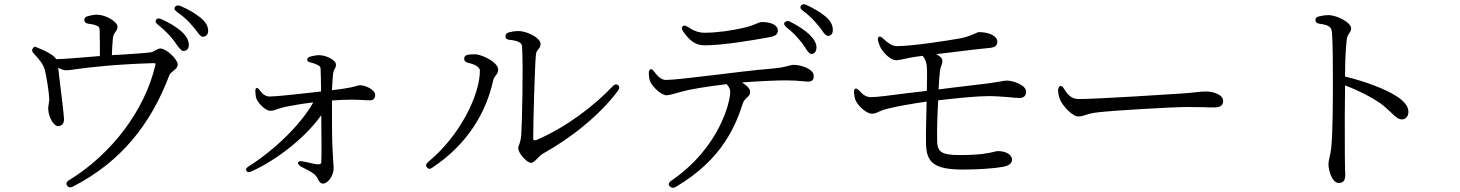

<svg xmlns="http://www.w3.org/2000/svg" viewBox="-20 -830 6960 915"><path d="M300 55C307 64 315 65 326 60C560 -60 700 -241 788 -474C790 -479 800 -487 808 -494C818 -502 827 -510 827 -522C827 -548 772 -599 744 -599C737 -599 728 -594 720 -590C712 -585 704 -581 694 -580C661 -576 604 -573 550 -569C538 -569 525 -568 513 -567C514 -594 516 -627 518 -648C519 -662 525 -671 531 -679C536 -686 540 -692 540 -703C540 -727 483 -760 442 -760C427 -760 414 -757 398 -753C387 -750 381 -744 382 -734C382 -725 388 -719 401 -717C415 -715 429 -713 437 -709C454 -703 454 -700 455 -680C456 -657 456 -599 456 -563L384 -557C335 -553 286 -549 248 -548C242 -558 233 -565 220 -573C200 -586 180 -594 156 -604C154 -605 152 -606 150 -607C145 -608 140 -605 136 -599C131 -592 132 -584 141 -575C165 -549 186 -526 194 -495C202 -464 214 -387 215 -355C215 -349 213 -341 212 -334C211 -324 209 -315 210 -308C211 -278 233 -227 259 -229C274 -230 286 -241 285 -264C285 -278 271 -395 262 -466C260 -483 259 -498 257 -507C274 -499 283 -495 296 -495C306 -495 323 -497 347 -501C408 -509 518 -523 708 -529C722 -529 722 -529 720 -518C670 -306 514 -96 307 30C296 37 294 47 300 55ZM732 -713C768 -684 791 -659 808 -637C815 -628 818 -623 822 -617C834 -601 844 -587 854 -587C868 -587 880 -597 880 -615C880 -637 869 -658 845 -680C822 -700 790 -721 748 -739C737 -744 729 -743 724 -736C719 -729 721 -721 732 -713ZM822 -774C861 -747 881 -726 899 -704C907 -695 912 -689 917 -682C928 -667 937 -655 947 -655C961 -655 972 -665 972 -683C972 -706 960 -726 934 -747C910 -766 879 -785 839 -802C828 -806 819 -804 814 -797C809 -790 811 -782 822 -774Z M1154 -16C1158 -9 1166 -7 1178 -13C1306 -71 1440 -180 1511 -281C1512 -191 1513 -85 1511 -55C1510 -50 1505 -46 1494 -47C1479 -48 1459 -53 1438 -58C1432 -59 1426 -60 1421 -61C1410 -64 1403 -61 1400 -55C1397 -49 1412 -37 1412 -37C1436 -25 1464 -12 1480 2C1487 9 1490 14 1494 21C1500 33 1506 45 1519 45C1543 45 1570 7 1570 -28C1570 -39 1569 -49 1568 -61C1567 -75 1566 -91 1565 -114C1562 -162 1562 -252 1562 -320V-351C1632 -357 1681 -355 1715 -353C1727 -352 1737 -352 1746 -352C1759 -352 1768 -363 1768 -377C1768 -403 1721 -424 1694 -424C1692 -424 1689 -423 1684 -422C1672 -418 1648 -410 1562 -400C1563 -425 1565 -455 1567 -475C1568 -488 1572 -496 1576 -503C1579 -508 1581 -513 1581 -523C1581 -542 1537 -567 1501 -567C1487 -567 1473 -564 1461 -561C1449 -558 1444 -552 1444 -546C1444 -539 1449 -534 1462 -532C1473 -529 1482 -526 1490 -522C1504 -516 1508 -512 1508 -500C1509 -474 1510 -431 1510 -394L1457 -388C1385 -380 1305 -371 1265 -370C1246 -370 1232 -381 1219 -398C1212 -408 1207 -412 1203 -411C1199 -410 1196 -403 1197 -391C1198 -379 1199 -367 1202 -360C1210 -338 1245 -302 1268 -302C1280 -302 1292 -306 1305 -311C1315 -314 1326 -318 1341 -321C1375 -328 1422 -336 1473 -342C1414 -237 1291 -117 1165 -37C1154 -30 1150 -24 1154 -16Z M2511 -54C2521 -54 2531 -65 2541 -75C2549 -83 2555 -90 2566 -97C2698 -170 2838 -280 2926 -399C2933 -409 2933 -417 2926 -424C2919 -430 2909 -429 2901 -420C2810 -324 2677 -223 2537 -163C2527 -159 2521 -162 2521 -170C2521 -246 2529 -524 2534 -570C2535 -583 2541 -590 2547 -597C2552 -603 2556 -608 2556 -621C2556 -650 2490 -682 2452 -682C2435 -682 2422 -680 2406 -676C2394 -673 2388 -666 2389 -656C2389 -646 2396 -641 2409 -640C2448 -636 2467 -627 2468 -609C2474 -513 2468 -242 2464 -184C2462 -164 2458 -152 2455 -143C2452 -137 2450 -131 2450 -122C2450 -101 2490 -54 2511 -54ZM2014 -33C2021 -24 2030 -23 2040 -31C2210 -143 2298 -298 2330 -446C2332 -456 2338 -464 2343 -471C2349 -478 2354 -485 2354 -498C2354 -533 2281 -568 2249 -571C2235 -572 2222 -571 2210 -569C2198 -567 2192 -560 2192 -550C2192 -540 2198 -534 2210 -531C2235 -525 2267 -514 2267 -493C2267 -379 2173 -183 2020 -58C2010 -49 2008 -41 2014 -33Z M3172 58C3180 66 3189 67 3200 61C3426 -72 3487 -236 3521 -340C3525 -351 3534 -360 3542 -367C3549 -374 3555 -380 3555 -392C3555 -409 3537 -424 3516 -437C3604 -444 3685 -447 3728 -447C3759 -447 3785 -445 3804 -443C3815 -442 3824 -441 3830 -441C3851 -441 3858 -450 3858 -468C3858 -501 3799 -521 3761 -521C3756 -521 3749 -519 3740 -517C3726 -513 3704 -507 3659 -503C3573 -496 3470 -483 3380 -472C3277 -460 3189 -449 3153 -449C3131 -449 3113 -468 3098 -488C3091 -498 3085 -502 3080 -500C3074 -497 3072 -491 3072 -479C3073 -465 3074 -452 3078 -443C3090 -414 3134 -375 3157 -376C3170 -377 3186 -381 3203 -386C3213 -389 3223 -392 3236 -395C3265 -404 3358 -419 3443 -429C3456 -414 3460 -404 3460 -392C3460 -343 3408 -125 3178 32C3166 40 3164 50 3172 58ZM3235 -681C3266 -637 3293 -614 3338 -614C3427 -614 3565 -638 3643 -652C3674 -657 3687 -666 3687 -684C3687 -711 3654 -725 3611 -725C3602 -725 3594 -721 3582 -716C3569 -711 3552 -703 3518 -696C3469 -685 3399 -674 3338 -674C3309 -674 3286 -683 3257 -702C3247 -709 3239 -710 3234 -705C3228 -699 3228 -692 3235 -681ZM3728 -700C3764 -672 3785 -646 3802 -625C3809 -616 3812 -610 3817 -604C3827 -587 3836 -574 3846 -573C3859 -572 3870 -583 3871 -601C3872 -623 3860 -643 3838 -665C3816 -686 3784 -707 3745 -727C3734 -732 3726 -730 3720 -724C3714 -718 3717 -709 3728 -700ZM3805 -780C3841 -754 3860 -731 3879 -709C3887 -700 3891 -694 3896 -687C3906 -672 3915 -660 3925 -659C3939 -658 3949 -669 3949 -687C3949 -710 3938 -732 3912 -753C3890 -771 3861 -789 3822 -807C3811 -812 3802 -810 3797 -803C3792 -796 3794 -788 3805 -780Z M4570 -22C4650 -22 4722 -28 4760 -35C4790 -41 4803 -52 4803 -70C4803 -88 4781 -110 4735 -110C4730 -110 4723 -108 4715 -106C4693 -101 4654 -91 4553 -91C4461 -91 4446 -109 4446 -164C4445 -208 4447 -282 4451 -352C4546 -363 4637 -372 4692 -372C4727 -372 4759 -369 4787 -367C4807 -365 4825 -363 4839 -363C4861 -363 4870 -376 4870 -394C4870 -424 4809 -446 4778 -446C4768 -446 4758 -444 4744 -441C4730 -439 4713 -436 4684 -432L4509 -411C4490 -409 4472 -406 4453 -404C4455 -441 4457 -473 4460 -496C4461 -504 4464 -511 4466 -517C4469 -524 4471 -530 4471 -541C4471 -552 4460 -562 4442 -572C4463 -575 4486 -577 4509 -580C4580 -589 4656 -598 4699 -602C4727 -605 4733 -617 4733 -632C4733 -657 4696 -677 4645 -677C4641 -677 4633 -673 4624 -669C4610 -663 4590 -654 4555 -647C4493 -636 4335 -611 4254 -610C4232 -610 4210 -626 4189 -646C4181 -654 4174 -657 4169 -655C4164 -653 4162 -645 4165 -633C4169 -621 4173 -609 4177 -602C4193 -574 4226 -543 4250 -543C4262 -543 4279 -547 4298 -551C4313 -554 4329 -558 4347 -560C4349 -560 4352 -561 4355 -561L4377 -564C4391 -546 4397 -529 4398 -494C4398 -476 4398 -439 4397 -397C4368 -394 4332 -389 4296 -385C4227 -376 4158 -367 4131 -367C4106 -367 4090 -381 4075 -398C4067 -406 4061 -409 4057 -408C4052 -406 4048 -399 4050 -388C4051 -375 4054 -362 4056 -355C4070 -322 4111 -288 4135 -288C4147 -288 4157 -292 4169 -298C4179 -302 4190 -307 4210 -312C4247 -322 4328 -336 4396 -346C4394 -269 4392 -185 4393 -148C4394 -55 4431 -22 4570 -22Z M5118 -275C5131 -275 5142 -278 5154 -282C5168 -287 5185 -292 5215 -295C5290 -304 5573 -320 5636 -320C5670 -320 5696 -319 5719 -319C5736 -318 5751 -318 5766 -318C5798 -318 5809 -329 5809 -349C5809 -379 5763 -394 5727 -394C5715 -394 5702 -393 5684 -391C5666 -389 5642 -386 5607 -384C5561 -381 5209 -358 5121 -358C5084 -358 5067 -381 5050 -408C5044 -418 5037 -422 5031 -420C5025 -418 5022 -401 5022 -401C5023 -387 5025 -372 5031 -357C5045 -323 5092 -275 5118 -275Z M6360 42C6382 42 6391 29 6391 3C6391 -4 6391 -12 6390 -22C6390 -39 6389 -60 6389 -87C6388 -192 6389 -354 6390 -423C6459 -397 6514 -368 6558 -338C6583 -319 6597 -305 6610 -293C6630 -274 6643 -261 6661 -261C6681 -261 6692 -278 6692 -297C6692 -328 6664 -353 6636 -371C6580 -407 6484 -443 6390 -465C6390 -519 6392 -593 6398 -641C6399 -656 6406 -665 6411 -673C6415 -679 6419 -685 6419 -695C6419 -723 6351 -758 6310 -758C6297 -758 6283 -756 6266 -752C6254 -749 6248 -744 6249 -734C6249 -725 6255 -718 6268 -717C6308 -711 6324 -704 6327 -680C6332 -629 6332 -522 6332 -442C6332 -364 6332 -198 6324 -124C6322 -106 6319 -92 6316 -80C6313 -68 6311 -58 6311 -47C6311 -16 6329 42 6360 42Z"/></svg>

Font: 寒蝉锦书宋
Style: Regular
Weight: 400
Designer: 寒蝉锦书宋{Warren} 思源宋体{Ryoko NISHIZUKA 西塚涼子 (kana & ideographs); Frank Grießhammer (Latin, Greek & Cyrillic); Wenlong ZHANG 
Foundry: Adobe & ChillType
Version: Version 2.000;Glyphs 3.1.1 (3135)